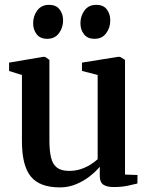

<svg xmlns="http://www.w3.org/2000/svg" viewBox="-20 -784 631 814"><path d="M461.5 9Q433 9 418 -1.2Q403 -11.5 403 -38V-77Q386 -56.5 360 -36.2Q334 -16 302 -2.8Q270 10.5 234.5 10.5Q148 10.5 110.5 -35.8Q73 -82 73 -185.5V-466L18.5 -483V-518.5L163 -543H171L189.5 -530V-189Q189.5 -144.5 196.5 -115.8Q203.5 -87 221.8 -73.2Q240 -59.5 273 -59.5Q300.5 -59.5 323.2 -67.2Q346 -75 363.8 -86.2Q381.5 -97.5 394 -109V-466L327.5 -483.5V-518.5L480 -543H489L510 -530V-44L563 -42L562.5 -6Q545.5 -1.5 520 3.8Q494.5 9 461.5 9ZM179.5 -619.5Q150.5 -619.5 135.5 -638.8Q120.5 -658 120.5 -685.5Q120.5 -716.5 138.2 -740Q156 -763.5 187.5 -763.5H188.5Q217.5 -763.5 232.5 -744.2Q247.5 -725 247.5 -697.5Q247.5 -667 230 -643.2Q212.5 -619.5 180.5 -619.5ZM380 -619.5Q351 -619.5 336 -638.8Q321 -658 321 -685.5Q321 -716.5 338.5 -740Q356 -763.5 388 -763.5H389Q418 -763.5 432.8 -744.2Q447.5 -725 447.5 -697.5Q447.5 -667 430.2 -643.2Q413 -619.5 381 -619.5Z"/></svg>

Font: Merriweather 72pt SemiBold
Style: Regular
Weight: 600
Version: Version 2.100